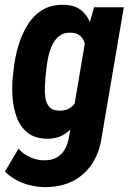

<svg xmlns="http://www.w3.org/2000/svg" viewBox="-27 -558 535 787"><path d="M358.4 -528.3H480.5L390.6 -0.5Q381.8 65.9 350.3 113.5Q318.8 161.1 268.3 185.8Q217.8 210.4 149.4 209Q120.6 207.5 92.5 200.4Q64.5 193.4 38.8 179.2Q13.2 165 -6.8 145.5L48.8 51.3Q67.9 73.2 94.7 85.7Q121.6 98.1 150.4 99.1Q183.1 100.1 204.8 87.9Q226.6 75.7 239 53.5Q251.5 31.2 256.3 1L326.2 -412.6ZM25.4 -242.2 29.3 -277.3Q34.2 -321.8 47.6 -368.2Q61 -414.6 85 -454.1Q108.9 -493.7 146.2 -516.8Q183.6 -540 237.3 -538.1Q284.7 -536.6 311.3 -511.2Q337.9 -485.8 349.6 -447Q361.3 -408.2 363.8 -365.5Q366.2 -322.8 363.3 -286.6L356.9 -235.8Q350.6 -199.2 336.7 -156.2Q322.8 -113.3 299.8 -74.7Q276.9 -36.1 243.7 -12.2Q210.4 11.7 164.1 10.7Q114.3 9.3 84.7 -15.1Q55.2 -39.6 41.3 -77.9Q27.3 -116.2 24.4 -159.7Q21.5 -203.1 25.4 -242.2ZM163.6 -280.8 159.7 -244.6Q158.2 -227.1 157 -203.4Q155.8 -179.7 158.9 -157.5Q162.1 -135.3 174.6 -120.4Q187 -105.5 212.9 -104.5Q244.6 -103 265.4 -119.6Q286.1 -136.2 296.9 -161.9Q307.6 -187.5 312.5 -214.4L325.7 -307.6Q326.7 -325.7 325.7 -345.2Q324.7 -364.7 319.6 -382.3Q314.5 -399.9 301.3 -411.4Q288.1 -422.9 265.6 -423.8Q236.8 -425.8 218 -411.9Q199.2 -397.9 188.2 -375.7Q177.2 -353.5 171.6 -327.9Q166 -302.2 163.6 -280.8Z"/></svg>

Font: Roboto Condensed
Style: Bold Italic
Weight: 700
Italic angle: -12°
Designer: Christian Robertson
Foundry: Google
Version: Version 3.0